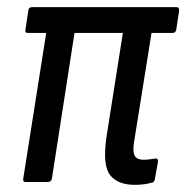

<svg xmlns="http://www.w3.org/2000/svg" viewBox="-20 -508 520 536"><path d="M356 8Q309 8 287.5 -19Q266 -46 277 -124L323 -416H188L125 -10Q123 0 114 0H51Q43 0 45 -10L109 -416H58Q49 -416 51 -425L59 -478Q60 -488 69 -488H473Q481 -488 480 -478L472 -425Q470 -416 462 -416H403L354 -110Q350 -83 356.5 -72.5Q363 -62 380 -62Q388 -62 396 -63Q404 -64 412 -65Q422 -68 421 -56L412 -7Q410 2 403 2Q383 8 356 8Z"/></svg>

Font: Sofia Sans Condensed Medium
Style: Italic
Weight: 500
Italic angle: -9°
Designer: Botio Nikoltchev, Ani Petrova
Foundry: lettersoup
Version: Version 4.101; ttfautohint (v1.8.4.7-5d5b)